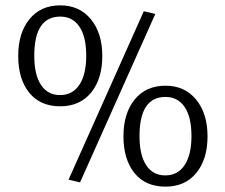

<svg xmlns="http://www.w3.org/2000/svg" viewBox="-20 -683 842 717"><path d="M695 -175Q695 -246 669.5 -283.5Q644 -321 598 -321Q501 -321 501 -175Q501 -104 526 -66Q551 -28 597 -28Q644 -28 669.5 -66.5Q695 -105 695 -175ZM755 -174Q755 -88 713 -37Q671 14 598 14Q523 14 482 -37Q441 -88 441 -174Q441 -260 483 -311.5Q525 -363 598 -363Q670 -363 712.5 -311Q755 -259 755 -174ZM302 -475Q302 -546 276.5 -583.5Q251 -621 205 -621Q108 -621 108 -475Q108 -404 133 -366Q158 -328 204 -328Q251 -328 276.5 -366.5Q302 -405 302 -475ZM362 -474Q362 -388 320 -337Q278 -286 205 -286Q130 -286 89 -337Q48 -388 48 -474Q48 -560 90 -611.5Q132 -663 205 -663Q277 -663 319.5 -611Q362 -559 362 -474ZM560 -631 279 -2 236 -12 517 -641Z"/></svg>

Font: Arsenal
Style: Regular
Weight: 400
Designer: Andrij Shevchenko
Foundry: Stairsfor.com
Version: Version 1.000